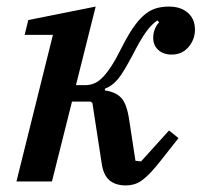

<svg xmlns="http://www.w3.org/2000/svg" viewBox="-20 -552 613 584"><path d="M363 12Q331 12 312.5 -4Q294 -20 289 -57L261 -239L255 -243H199L138 0H30L141 -446H55L66 -491L271 -532L211 -293H240Q252 -293 264.5 -297.5Q277 -302 290 -314.5Q303 -327 317.5 -349Q332 -371 349 -405Q367 -441 383.5 -465.5Q400 -490 417 -505Q434 -520 452.5 -526Q471 -532 494 -532Q530 -532 551.5 -513Q573 -494 573 -462Q573 -432 553.5 -409Q534 -386 502 -386Q477 -386 461.5 -400Q446 -414 446 -437Q446 -451 451 -463.5Q456 -476 464 -484L459 -490Q442 -479 425 -456Q408 -433 382 -382Q368 -356 357.5 -338.5Q347 -321 337.5 -310Q328 -299 318.5 -292.5Q309 -286 299 -282V-277Q333 -272 349.5 -253.5Q366 -235 373 -187L392 -63L409 -61L494 -155L523 -132L471 -66Q453 -43 439 -28Q425 -13 412.5 -4Q400 5 388 8.5Q376 12 363 12Z"/></svg>

Font: IBM Plex Serif Medm
Style: Italic
Weight: 500
Italic angle: -14°
Designer: Mike Abbink, Paul van der Laan, Pieter van Rosmalen
Foundry: Bold Monday
Version: Version 3.001